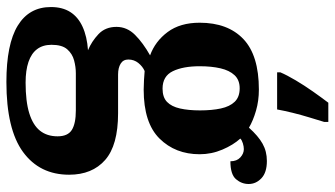

<svg xmlns="http://www.w3.org/2000/svg" viewBox="-243 -563 1046 600"><g transform="rotate(90 280.0 -263.0)"><path d="M236 240Q118 240 60 204.5Q2 169 2 101Q2 65 17.5 40.5Q33 16 63.5 2Q94 -12 137 -15Q110 -26 87 -47.5Q64 -69 64 -104Q64 -137 89 -162Q114 -187 153 -209Q109 -225 80 -264Q51 -303 51 -364Q51 -452 102 -500.5Q153 -549 260 -549Q295 -549 326 -540Q357 -531 379 -518Q405 -547 429 -560.5Q453 -574 483 -574Q519 -574 537 -557Q555 -540 555 -517Q555 -495 540 -477.5Q525 -460 484 -460Q484 -480 472 -491Q460 -502 446 -502Q438 -502 428 -499Q418 -496 413 -491Q433 -469 447.5 -435Q462 -401 462 -364Q462 -288 413 -238.5Q364 -189 260 -189Q249 -189 230 -190Q211 -191 202 -192Q188 -186 177 -172.5Q166 -159 166 -141Q166 -125 179 -117Q192 -109 213 -109H334Q434 -109 480 -68.5Q526 -28 526 44Q526 136 455 188Q384 240 236 240ZM238 180Q297 180 334 168.5Q371 157 388.5 135Q406 113 406 80Q406 48 386 35.5Q366 23 325 23H209Q189 23 168.5 28.5Q148 34 134 50Q120 66 120 99Q120 126 133.5 144Q147 162 173.5 171Q200 180 238 180ZM257 -248Q284 -248 298.5 -262Q313 -276 319 -302.5Q325 -329 325 -365Q325 -402 319 -430Q313 -458 298 -473.5Q283 -489 256 -489Q230 -489 215 -473Q200 -457 193.5 -429Q187 -401 187 -364Q187 -312 202.5 -280Q218 -248 257 -248ZM206 -616Q215 -637 231 -664Q247 -691 266 -718Q285 -745 301 -766H361V-753Q355 -733 347 -707Q339 -681 332.5 -654.5Q326 -628 322 -606H206Z"/></g></svg>

Font: Noto Serif Kannada
Style: Regular
Weight: 400
Designer: Universal Thirst, Indian Type Foundry and the Monotype Design Team
Foundry: Monotype Imaging Inc.
Version: Version 2.003